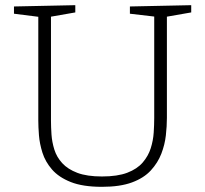

<svg xmlns="http://www.w3.org/2000/svg" viewBox="-20 -715 792 742"><path d="M482 -690 719 -695V-667L616 -649L625 -663V-259Q625 -228 621 -192Q617 -156 603.5 -121Q590 -86 563 -56.5Q536 -27 490 -10Q444 7 374 7Q300 7 253.5 -11.5Q207 -30 181 -60Q155 -90 144 -125Q133 -160 130.5 -192.5Q128 -225 128 -249V-663L137 -649L34 -662V-690L271 -695V-667L168 -649L177 -663V-249Q177 -224 179 -195Q181 -166 190 -137Q199 -108 220.5 -84.5Q242 -61 279 -47Q316 -33 374 -33Q434 -33 472 -47.5Q510 -62 531.5 -87Q553 -112 562.5 -142Q572 -172 574 -202.5Q576 -233 576 -259V-663L585 -650L482 -662Z"/></svg>

Font: Bitter Thin Light
Style: Regular
Weight: 300
Version: Version 2.002